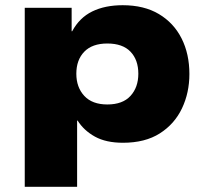

<svg xmlns="http://www.w3.org/2000/svg" viewBox="-20 -537 796 737"><path d="M75 180V-507H255V-417H257Q285 -469 334 -493Q383 -517 451 -517Q533 -517 590 -483Q647 -449 677 -389.5Q707 -330 707 -253Q707 -181 678.5 -121Q650 -61 593.5 -25Q537 11 452 11Q387 11 344.5 -12.5Q302 -36 278 -74H276V180ZM392 -136Q451 -136 481 -169Q511 -202 511 -254Q511 -307 481 -338.5Q451 -370 392 -370Q334 -370 303.5 -338.5Q273 -307 273 -254Q273 -202 303.5 -169Q334 -136 392 -136Z"/></svg>

Font: Nunito Sans 7pt SemiExpanded Black
Style: Regular
Weight: 900
Width: 6
Designer: Vernon Adams
Foundry: Vernon Adams
Version: Version 3.101;gftools[0.9.27]